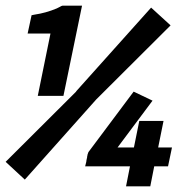

<svg xmlns="http://www.w3.org/2000/svg" viewBox="-25 -661 630 681"><path d="M-5 -87 266 -357 317 -309 63 -24ZM516 -304 392 -138H450L469 -232H555L536 -138H585L571 -71H522L508 0H422L436 -71H277L281 -87Q281 -91 284 -103V-106Q285 -107 285 -109V-111Q287 -117 288 -120Q289 -122 289 -122L449 -336ZM154 -542H73L87 -607L97 -609Q138 -615 176 -631L186 -636Q190 -638 192.5 -639.5Q195 -641 199 -641H266L200 -321H109ZM245 -337 511 -634 580 -571 297 -289Z"/></svg>

Font: Codetta
Style: Bold Italic
Weight: 700
Italic angle: -11°
Designer: Ulrich Proeller
Foundry: PROSA GmbH
Version: Version 2.00;September 29, 2018;FontCreator 11.5.0.2427 64-b